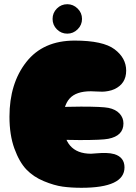

<svg xmlns="http://www.w3.org/2000/svg" viewBox="-20 -893 645 913"><path d="M367 0Q572 0 572 -97Q572 -145 524 -160Q506 -165 484.5 -165.5Q463 -166 440.5 -164Q418 -162 413 -162Q280 -162 280 -317Q280 -390 311 -424.5Q342 -459 412 -459Q419 -459 437 -458Q455 -457 466.5 -457Q478 -457 494.5 -460Q511 -463 524 -469Q580 -495 580 -557Q580 -617 525 -658.5Q470 -700 335 -700Q185 -700 105 -598Q25 -496 25 -338Q25 -251 48.5 -186.5Q72 -122 105.5 -87Q139 -52 188.5 -31.5Q238 -11 278.5 -5.5Q319 0 367 0ZM359 -227Q466 -227 495 -233Q567 -247 567 -306Q567 -333 548.5 -353Q530 -373 496 -380Q466 -386 365 -386Q293 -386 253 -382Q206 -376 184.5 -357Q163 -338 163 -290Q163 -273 171.5 -261.5Q180 -250 196.5 -244Q213 -238 223 -235.5Q233 -233 250 -231Q282 -227 359 -227ZM300 -733Q328 -733 349 -753.5Q370 -774 370 -803Q370 -832 349 -852.5Q328 -873 300 -873Q271 -873 250.5 -852.5Q230 -832 230 -803Q230 -774 250.5 -753.5Q271 -733 300 -733Z"/></svg>

Font: Cherry Bomb
Style: Regular
Weight: 400
Designer: satsuyako
Foundry: satsuyako
Version: Version 4.0